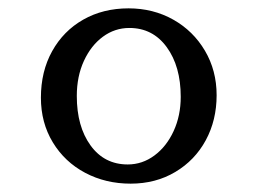

<svg xmlns="http://www.w3.org/2000/svg" viewBox="-20 -566 618 460"><path d="M78 -332Q78 -395 105 -443.5Q132 -492 179.5 -519Q227 -546 288 -546Q347 -546 395 -519Q443 -492 471 -444.5Q499 -397 499 -338Q499 -278 473 -230Q447 -182 400 -154Q353 -126 293 -126Q233 -126 184 -152Q135 -178 106.5 -225Q78 -272 78 -332ZM413 -334Q413 -407 379.5 -453Q346 -499 290 -499Q255 -499 226.5 -478Q198 -457 181 -420Q164 -383 164 -336Q164 -263 197 -217.5Q230 -172 286 -172Q321 -172 350 -193.5Q379 -215 396 -252Q413 -289 413 -334Z"/></svg>

Font: Kurale
Style: Regular
Weight: 400
Designer: Eduardo Rodriguez Tunni
Foundry: Eduardo Rodriguez Tunni
Version: Version 2.000